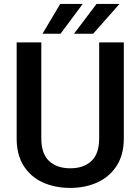

<svg xmlns="http://www.w3.org/2000/svg" viewBox="-20 -921 694 951"><path d="M471.2 -710.9H593.3V-235.8Q593.3 -154.8 558.1 -100.1Q522.9 -45.4 462.9 -17.8Q402.8 9.8 328.1 9.8Q251.5 9.8 191.4 -17.8Q131.3 -45.4 96.9 -100.1Q62.5 -154.8 62.5 -235.8V-710.9H184.6V-235.8Q184.6 -159.2 223.4 -123.3Q262.2 -87.4 328.1 -87.4Q394 -87.4 432.6 -123.3Q471.2 -159.2 471.2 -235.8ZM346.7 -753.9 458 -901.4H571.8L441.4 -753.9ZM190.4 -753.9 278.3 -901.4H389.6L279.8 -753.9Z"/></svg>

Font: Vazirmatn FD Medium
Style: Regular
Weight: 500
Designer: Saber Rastikerdar
Foundry: Saber Rastikerdar
Version: Version 33.003